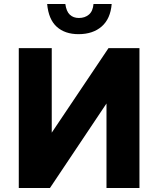

<svg xmlns="http://www.w3.org/2000/svg" viewBox="-20 -941 792 961"><path d="M74 -700H239V-277L523 -700H678V0H513V-423L230 0H74ZM307 -921Q312 -884 329.5 -867.5Q347 -851 375 -851Q405 -851 425 -868Q445 -885 448 -921H539Q533 -847 489 -808.5Q445 -770 373 -770Q305 -770 264 -807Q223 -844 216 -921Z"/></svg>

Font: Moderustic
Style: Bold
Weight: 700
Designer: Tural Alisoy
Foundry: TAFT Foundry
Version: Version 2.120